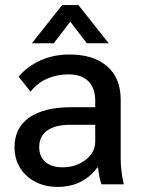

<svg xmlns="http://www.w3.org/2000/svg" viewBox="-20 -724 559 754"><path d="M37 -146Q37 -222 95 -262.5Q153 -303 260 -303H354V-328Q354 -378 327 -405Q300 -432 248 -432Q203 -432 164 -414.5Q125 -397 100 -364L53 -423Q89 -465 140.5 -487.5Q192 -510 252 -510Q348 -510 401 -463.5Q454 -417 454 -332V-100Q454 -55 466 0H379Q369 -24 365 -67H363Q306 10 206 10Q157 10 118.5 -10Q80 -30 58.5 -65.5Q37 -101 37 -146ZM354 -168V-234H256Q197 -234 165.5 -211.5Q134 -189 134 -146Q134 -109 158.5 -88Q183 -67 225 -67Q279 -67 316.5 -96.5Q354 -126 354 -168ZM224 -704H288L407 -554H321L256 -639L191 -554H105Z"/></svg>

Font: Sarabun Medium
Style: Regular
Weight: 500
Designer: Suppakit Chalermlarp | Katatrad Co.,Ltd.
Foundry: Cadson Demak Co.,Ltd.
Version: Version 1.000; ttfautohint (v1.6)